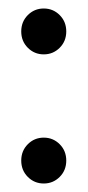

<svg xmlns="http://www.w3.org/2000/svg" viewBox="-20 -423 206 452"><path d="M120.5 -6.5Q105 9 83 9Q61 9 45.5 -6.5Q30 -22 30 -45Q30 -68 45.5 -83.5Q61 -99 83 -99Q105 -99 120.5 -83.5Q136 -68 136 -45Q136 -22 120.5 -6.5ZM120.5 -310.5Q105 -295 83 -295Q61 -295 45.5 -310.5Q30 -326 30 -349Q30 -372 45.5 -387.5Q61 -403 83 -403Q105 -403 120.5 -387.5Q136 -372 136 -349Q136 -326 120.5 -310.5Z"/></svg>

Font: Average Sans
Style: Regular
Weight: 400
Designer: Eduardo Rodriguez Tunni
Foundry: Eduardo Rodriguez Tunni
Version: Version 1.002